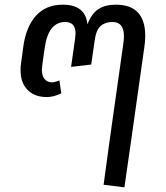

<svg xmlns="http://www.w3.org/2000/svg" viewBox="-20 -599 711 821"><path d="M601 -446Q601 -420 597 -396L541 0L512 202L423 191L449 0L507 -410Q510 -430 510 -444Q510 -505 461 -505Q430 -505 410.5 -488Q391 -471 385 -427L370 -323L284 -313L301 -433Q303 -451 303 -456Q303 -505 259 -505Q223 -505 201 -477.5Q179 -450 171 -393L161 -322Q159 -306 159 -301Q159 -275 170.5 -261Q182 -247 202 -247Q215 -247 234 -255L242 -200Q210 -184 180 -184Q128 -184 98 -214.5Q68 -245 68 -298Q68 -318 70 -328L80 -402Q92 -486 134.5 -532.5Q177 -579 249 -579Q345 -579 354 -495Q371 -540 400 -559.5Q429 -579 475 -579Q601 -579 601 -446Z"/></svg>

Font: FiraGO
Style: Italic
Weight: 400
Italic angle: -8°
Designer: bBox Type GmbH
Foundry: bBox Type GmbH
Version: Version 1.001